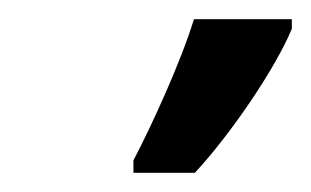

<svg xmlns="http://www.w3.org/2000/svg" viewBox="-20 -734 324 200"><path d="M119 -554H183C221 -595 267 -663 284 -704V-714H182C169 -671 138 -603 119 -567Z"/></svg>

Font: Noto Sans Display SemiCondensed Medium
Style: Italic
Weight: 500
Width: 4
Italic angle: -12°
Designer: Monotype Design Team
Foundry: Monotype Imaging Inc.
Version: Version 1.900